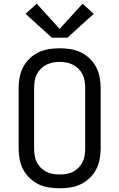

<svg xmlns="http://www.w3.org/2000/svg" viewBox="-20 -1002 640 1030"><path d="M300 8Q271 8 242 3.5Q213 -1 187 -13.5Q161 -26 139.5 -46.5Q118 -67 104.5 -92.5Q91 -118 85.5 -147Q80 -176 80 -205V-530Q80 -559 85.5 -588Q91 -617 104.5 -642.5Q118 -668 139.5 -688.5Q161 -709 187 -721.5Q213 -734 242 -738.5Q271 -743 300 -743Q329 -743 358 -738.5Q387 -734 413 -721.5Q439 -709 460.5 -688.5Q482 -668 495.5 -642.5Q509 -617 514.5 -588Q520 -559 520 -530V-205Q520 -176 514.5 -147Q509 -118 495.5 -92.5Q482 -67 460.5 -46.5Q439 -26 413 -13.5Q387 -1 358 3.5Q329 8 300 8ZM300 -66Q319 -66 337 -69Q355 -72 371.5 -80.5Q388 -89 401.5 -102.5Q415 -116 423 -132.5Q431 -149 434 -167.5Q437 -186 437 -205V-530Q437 -549 434 -567.5Q431 -586 423 -602.5Q415 -619 401.5 -632.5Q388 -646 371.5 -654.5Q355 -663 337 -666.5Q319 -670 300 -670Q281 -670 263 -666.5Q245 -663 228.5 -654.5Q212 -646 198.5 -632.5Q185 -619 177 -602.5Q169 -586 166 -567.5Q163 -549 163 -530V-205Q163 -186 166 -167.5Q169 -149 177 -132.5Q185 -116 198.5 -102.5Q212 -89 228.5 -80.5Q245 -72 263 -69Q281 -66 300 -66ZM258 -800 117 -928 177 -982 300 -847 423 -982 483 -928 342 -800Z"/></svg>

Font: Iosevka SS04 Extended
Style: Regular
Weight: 400
Width: 7
Monospace: yes
Designer: Belleve Invis
Foundry: Belleve Invis
Version: Version 19.0.0; ttfautohint (v1.8.4)